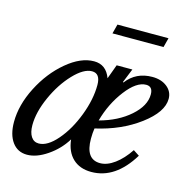

<svg xmlns="http://www.w3.org/2000/svg" viewBox="-110 -861 976 981"><g transform="rotate(15 378.0 -371.0)"><path d="M671 -133Q584 10 457 10Q396 10 359 -25Q322 -60 315 -124Q280 -67 223.5 -28.5Q167 10 117 10Q67 10 38.5 -29Q10 -68 10 -135Q10 -225 58.5 -320Q107 -415 181.5 -477.5Q256 -540 326 -540Q390 -540 414 -474L442 -550H525L495 -476L498 -474Q548 -540 634 -540Q682 -540 712.5 -515.5Q743 -491 743 -453Q743 -383 646.5 -311Q550 -239 416 -209Q412 -184 412 -154Q412 -45 489 -45Q526 -45 565.5 -74Q605 -103 639 -154ZM105 -144Q105 -105 119.5 -83Q134 -61 160 -61Q206 -61 256.5 -119.5Q307 -178 340 -264.5Q373 -351 373 -427Q373 -488 329 -488Q285 -488 231.5 -431.5Q178 -375 141.5 -293.5Q105 -212 105 -144ZM614 -493Q563 -493 507.5 -420.5Q452 -348 426 -254Q523 -280 586 -335.5Q649 -391 649 -451Q649 -493 614 -493ZM649 -702H379L392 -752H662Z"/></g></svg>

Font: Libre Baskerville
Style: Italic
Weight: 400
Italic angle: -15°
Designer: Pablo Impallari, Rodrigo Fuenzalida
Foundry: Pablo Impallari, Rodrigo Fuenzalida
Version: Version 1.051;Glyphs 3.2.3 (3260)